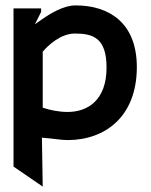

<svg xmlns="http://www.w3.org/2000/svg" viewBox="-20 -482 557 710"><path d="M30 134 138 208 135 27 144 28C173 30 206 36 230 36C368 36 486 -50 486 -234C486 -397 384 -462 260 -462C213 -462 163 -430 133 -409L109 -392L132 -438V-451H30ZM138 -84V-291L140 -293C156 -312 203 -358 257 -358C325 -358 374 -341 374 -232C374 -111 304 -68 230 -68C198 -68 165 -75 144 -82Z"/></svg>

Font: Charger Eco
Style: Regular
Weight: 1000
Designer: Jasper
Foundry: Cannot Into Space Fonts
Version: Version 1.1